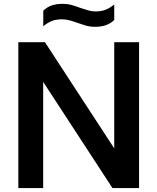

<svg xmlns="http://www.w3.org/2000/svg" viewBox="-20 -954 798 974"><path d="M73 0V-740H208L584.5 -163H559.5V-740H685.5V0H550.5L174 -577H199V0ZM462.5 -818Q436.5 -818 414.5 -824.5Q392.5 -831 371.5 -838.5Q352.5 -845.5 333.5 -850.8Q314.5 -856 294.5 -856Q265 -856 243.2 -847.5Q221.5 -839 199.5 -821V-900Q218 -917.5 241.2 -926Q264.5 -934.5 296.5 -934.5Q322.5 -934.5 344.8 -928.2Q367 -922 387.5 -914Q407 -907.5 425.8 -901.8Q444.5 -896 464.5 -896Q494 -896 516 -904.8Q538 -913.5 559.5 -931.5V-852.5Q541 -835 517.8 -826.5Q494.5 -818 462.5 -818Z"/></svg>

Font: Encode Sans Condensed Thin SemiBold
Style: Regular
Weight: 600
Version: Version 3.002